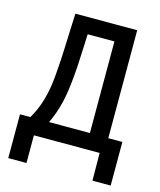

<svg xmlns="http://www.w3.org/2000/svg" viewBox="-102 -611 669 804"><g transform="rotate(15 233.0 -208.5)"><path d="M10 120V-70H55Q72 -99 83.5 -130Q95 -161 102.5 -199Q110 -237 113 -286Q115 -310 116.5 -335Q118 -360 119 -389Q120 -418 121.5 -454Q123 -490 125 -537H393V-69H454V120H375L374 0H89V120ZM136 -70H313V-467H197Q196 -438 194.5 -407Q193 -376 191.5 -344Q190 -312 187 -281Q181 -209 168.5 -160Q156 -111 136 -70Z"/></g></svg>

Font: Noto Sans ExtraCondensed
Style: Regular
Weight: 400
Width: 2
Designer: Monotype Design Team
Foundry: Monotype Imaging Inc.
Version: Version 2.013